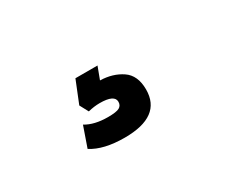

<svg xmlns="http://www.w3.org/2000/svg" viewBox="-41 -163 683 542"><g transform="rotate(-30 301.0 107.5)"><path d="M251 215Q183 215 144 190L167 124Q195 141 239 141Q267 141 276.5 135.5Q286 130 286 118Q286 95 238 95Q220 95 200 100L185 72L214 0H286L271 40Q312 41 341.5 61Q371 81 371 127Q371 215 251 215Z"/></g></svg>

Font: Tanohe Sans
Style: Bold
Weight: 700
Designer: Village Type and Design LLC & Cristiano Sobral
Foundry: Cooper Hewitt Smithsonian Design Museum
Version: Version 1.00;September 29, 2021;FontCreator 13.0.0.2655 64-b